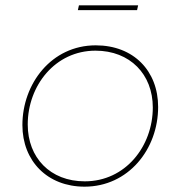

<svg xmlns="http://www.w3.org/2000/svg" viewBox="-20 -695 677 720"><path d="M297 5C461 5 573 -135 573 -294C573 -429 481 -525 339 -525C173 -525 64 -381 64 -226C64 -91 158 5 297 5ZM298 -15C168 -15 84 -104 84 -228C84 -374 187 -505 338 -505C468 -505 553 -416 553 -292C553 -146 450 -15 298 -15ZM272 -657H494L498 -675H276Z"/></svg>

Font: Fixel Display 20240404 Thin
Style: Italic
Weight: 100
Italic angle: -10°
Designer: AlfaBravo + MacPaw
Foundry: Kyrylo Tkachov, Marchela Mozhyna, Serhii Makarenko, Maria Weinstein, Zakhar Kryvoshyya
Version: Version 1.211;Glyphs 3.2 (3225)